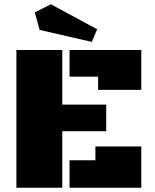

<svg xmlns="http://www.w3.org/2000/svg" viewBox="-20 -883 731 903"><path d="M272.9 -266.1V0H57.1V-647.9H272.9V-391.1H479.5V-266.1ZM307.1 -522.5V-647.9H644.5V-460.4H441.4V-522.5ZM307.1 0V-129.4H428.7V-194.3H644.5V0ZM437 -745.6 411.6 -686 166.5 -742.2 143.6 -824.7 219.2 -862.8Z"/></svg>

Font: Black Ops One
Style: Regular
Weight: 400
Designer: James Grieshaber
Foundry: James Grieshaber
Version: Version 1.002